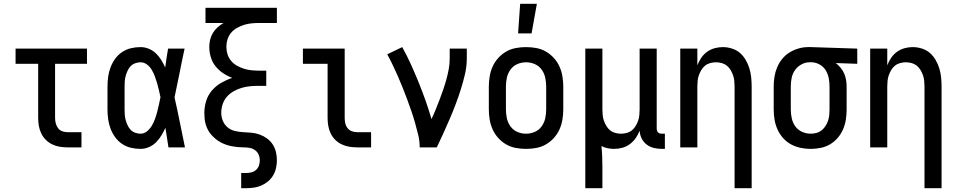

<svg xmlns="http://www.w3.org/2000/svg" viewBox="-20 -776 5040 1011"><path d="M335 0Q314 0 293.5 -3.5Q273 -7 254.5 -16Q236 -25 221 -40Q206 -55 197 -74Q188 -93 184.5 -113.5Q181 -134 181 -155V-440H62V-520H438V-440H270V-155Q270 -141 273.5 -127Q277 -113 285.5 -101.5Q294 -90 307.5 -85Q321 -80 335 -80H409V0Z M720 8Q694 8 669 2Q644 -4 622.5 -18.5Q601 -33 586 -54Q571 -75 562 -99Q553 -123 549.5 -148.5Q546 -174 546 -200V-320Q546 -346 549.5 -371.5Q553 -397 562 -421Q571 -445 586 -466Q601 -487 622.5 -501.5Q644 -516 669 -522Q694 -528 720 -528Q742 -528 763 -519.5Q784 -511 800.5 -495.5Q817 -480 828.5 -461Q840 -442 850 -421Q853 -446 857 -470.5Q861 -495 865 -520H952Q938 -456 925.5 -391.5Q913 -327 899 -263Q914 -198 927 -132Q940 -66 954 0H867Q863 -26 859 -52Q855 -78 851 -103Q842 -83 830 -63Q818 -43 802 -27Q786 -11 764.5 -1.5Q743 8 720 8ZM720 -72Q739 -72 754.5 -85Q770 -98 780 -115Q790 -132 796.5 -150.5Q803 -169 808 -188Q813 -207 817 -226Q821 -245 825 -264Q821 -282 817 -300.5Q813 -319 807.5 -337.5Q802 -356 795.5 -373.5Q789 -391 779.5 -407.5Q770 -424 754.5 -436Q739 -448 720 -448Q706 -448 692 -443Q678 -438 668 -427.5Q658 -417 652 -404Q646 -391 642 -377Q638 -363 637 -348.5Q636 -334 636 -320V-200Q636 -186 637 -171.5Q638 -157 642 -143Q646 -129 652 -116Q658 -103 668 -92.5Q678 -82 692 -77Q706 -72 720 -72Z M1250 215V135H1276Q1290 135 1304 131.5Q1318 128 1328.5 118.5Q1339 109 1343.5 95.5Q1348 82 1348 68Q1348 52 1341.5 37.5Q1335 23 1322 14Q1309 5 1293.5 2.5Q1278 0 1262.5 0Q1247 0 1231.5 -1.5Q1216 -3 1200.5 -6Q1185 -9 1170.5 -14Q1156 -19 1142 -26.5Q1128 -34 1116 -44Q1104 -54 1093.5 -65.5Q1083 -77 1075.5 -91Q1068 -105 1063.5 -120Q1059 -135 1057.5 -150.5Q1056 -166 1056 -181Q1056 -213 1065.5 -244Q1075 -275 1096 -299.5Q1117 -324 1145 -340Q1173 -356 1203 -366Q1178 -375 1155 -390.5Q1132 -406 1115 -427Q1098 -448 1090 -475Q1082 -502 1082 -529Q1082 -548 1086.5 -567Q1091 -586 1101 -602.5Q1111 -619 1125.5 -632Q1140 -645 1157 -655H1062V-735H1438V-655H1344Q1324 -655 1304 -653Q1284 -651 1265 -645Q1246 -639 1228 -629Q1210 -619 1197 -603.5Q1184 -588 1178 -569Q1172 -550 1172 -530Q1172 -509 1178 -490Q1184 -471 1197 -455.5Q1210 -440 1228 -430Q1246 -420 1265 -414Q1284 -408 1304 -406Q1324 -404 1344 -404H1382V-324H1344Q1321 -324 1298 -322Q1275 -320 1253 -313.5Q1231 -307 1210.5 -295.5Q1190 -284 1175 -267Q1160 -250 1152.5 -227.5Q1145 -205 1145 -182Q1145 -160 1153.5 -139.5Q1162 -119 1179 -105Q1196 -91 1218 -86Q1240 -81 1261.5 -80Q1283 -79 1305 -77Q1327 -75 1347.5 -67.5Q1368 -60 1386 -47Q1404 -34 1416 -15.5Q1428 3 1433 24.5Q1438 46 1438 68Q1438 88 1433.5 108.5Q1429 129 1418.5 147Q1408 165 1392 178.5Q1376 192 1357 200.5Q1338 209 1317 212Q1296 215 1276 215Z M1860 0Q1839 0 1818.5 -3.5Q1798 -7 1779 -16Q1760 -25 1745 -40Q1730 -55 1721 -74Q1712 -93 1708.5 -113.5Q1705 -134 1705 -155V-440H1575V-520H1795V-155Q1795 -141 1798 -127Q1801 -113 1810 -101.5Q1819 -90 1832.5 -85Q1846 -80 1860 -80H1934V0Z M2190 0Q2190 -33 2182.5 -64.5Q2175 -96 2166 -127.5Q2157 -159 2146.5 -190Q2136 -221 2124.5 -251.5Q2113 -282 2101 -312.5Q2089 -343 2076 -372.5Q2063 -402 2049 -431.5Q2035 -461 2019 -490L2098 -528Q2123 -483 2144 -436.5Q2165 -390 2184.5 -342Q2204 -294 2221 -246Q2238 -198 2252 -149Q2264 -174 2274.5 -200Q2285 -226 2295 -252Q2305 -278 2314 -304.5Q2323 -331 2330.5 -358Q2338 -385 2343 -412.5Q2348 -440 2348 -468V-520H2438V-468Q2438 -427 2428.5 -386Q2419 -345 2406.5 -305.5Q2394 -266 2379.5 -227.5Q2365 -189 2348.5 -151Q2332 -113 2315 -75Q2298 -37 2280 0Z M2750 8Q2723 8 2696 3Q2669 -2 2645.5 -15.5Q2622 -29 2603.5 -49.5Q2585 -70 2574 -94.5Q2563 -119 2558.5 -146Q2554 -173 2554 -200V-320Q2554 -347 2558.5 -374Q2563 -401 2574 -425.5Q2585 -450 2603.5 -470.5Q2622 -491 2645.5 -504.5Q2669 -518 2696 -523Q2723 -528 2750 -528Q2777 -528 2804 -523Q2831 -518 2854.5 -504.5Q2878 -491 2896.5 -470.5Q2915 -450 2926 -425.5Q2937 -401 2941.5 -374Q2946 -347 2946 -320V-200Q2946 -173 2941.5 -146Q2937 -119 2926 -94.5Q2915 -70 2896.5 -49.5Q2878 -29 2854.5 -15.5Q2831 -2 2804 3Q2777 8 2750 8ZM2750 -72Q2774 -72 2796 -81.5Q2818 -91 2832 -110.5Q2846 -130 2851 -153Q2856 -176 2856 -200V-320Q2856 -344 2851 -367Q2846 -390 2832 -409.5Q2818 -429 2796 -438.5Q2774 -448 2750 -448Q2726 -448 2704 -438.5Q2682 -429 2668 -409.5Q2654 -390 2649 -367Q2644 -344 2644 -320V-200Q2644 -176 2649 -153Q2654 -130 2668 -110.5Q2682 -91 2704 -81.5Q2726 -72 2750 -72ZM2708 -600 2719 -756H2807L2779 -600Z M3062 215V-520H3152V-200Q3152 -185 3153.5 -169.5Q3155 -154 3160 -140Q3165 -126 3173 -112.5Q3181 -99 3193 -89.5Q3205 -80 3220 -76Q3235 -72 3250 -72Q3265 -72 3280 -76Q3295 -80 3307 -89.5Q3319 -99 3327 -112.5Q3335 -126 3340 -140Q3345 -154 3346.5 -169.5Q3348 -185 3348 -200V-520H3438V-99Q3438 -93 3439.5 -88Q3441 -83 3445 -79Q3449 -75 3454 -73.5Q3459 -72 3465 -72H3481V8H3465Q3444 8 3423 3Q3402 -2 3385 -15Q3368 -28 3358.5 -47.5Q3349 -67 3348 -88Q3340 -67 3327.5 -49Q3315 -31 3297 -17.5Q3279 -4 3257.5 2Q3236 8 3214 8Q3197 8 3179.5 4.5Q3162 1 3147 -7Q3150 22 3151 50.5Q3152 79 3152 107V215Z M3848 215V-320Q3848 -335 3846.5 -350.5Q3845 -366 3840 -380Q3835 -394 3827 -407.5Q3819 -421 3807 -430.5Q3795 -440 3780 -444Q3765 -448 3750 -448Q3735 -448 3720 -444Q3705 -440 3693 -430.5Q3681 -421 3673 -407.5Q3665 -394 3660 -380Q3655 -366 3653.5 -350.5Q3652 -335 3652 -320V0H3562V-520H3652V-432Q3660 -453 3672.5 -471.5Q3685 -490 3703 -503Q3721 -516 3742.5 -522Q3764 -528 3786 -528Q3810 -528 3834 -520.5Q3858 -513 3876 -497.5Q3894 -482 3906.5 -460.5Q3919 -439 3926 -416Q3933 -393 3935.5 -368.5Q3938 -344 3938 -320V215Z M4249 8Q4222 8 4195.5 2.5Q4169 -3 4145 -16Q4121 -29 4103 -49.5Q4085 -70 4074 -94.5Q4063 -119 4058.5 -146Q4054 -173 4054 -200V-320Q4054 -346 4058 -371.5Q4062 -397 4072 -421Q4082 -445 4098.5 -465.5Q4115 -486 4137 -499.5Q4159 -513 4184 -520.5Q4209 -528 4235 -528H4250L4494 -520V-440L4381 -444Q4395 -433 4406.5 -419Q4418 -405 4425 -389Q4432 -373 4435 -355.5Q4438 -338 4438 -320V-200Q4438 -173 4434 -146.5Q4430 -120 4419.5 -95.5Q4409 -71 4391.5 -50.5Q4374 -30 4351.5 -16.5Q4329 -3 4302.5 2.5Q4276 8 4249 8ZM4249 -72Q4264 -72 4279 -76Q4294 -80 4306 -89.5Q4318 -99 4326.5 -112Q4335 -125 4340 -139.5Q4345 -154 4346.5 -169.5Q4348 -185 4348 -200V-320Q4348 -342 4344 -363.5Q4340 -385 4329 -404Q4318 -423 4299 -434.5Q4280 -446 4258 -448H4242Q4220 -448 4199.5 -436.5Q4179 -425 4166 -406.5Q4153 -388 4148.5 -365.5Q4144 -343 4144 -320V-200Q4144 -177 4149 -153.5Q4154 -130 4167.5 -111Q4181 -92 4203 -82Q4225 -72 4249 -72Z M4848 215V-320Q4848 -335 4846.5 -350.5Q4845 -366 4840 -380Q4835 -394 4827 -407.5Q4819 -421 4807 -430.5Q4795 -440 4780 -444Q4765 -448 4750 -448Q4735 -448 4720 -444Q4705 -440 4693 -430.5Q4681 -421 4673 -407.5Q4665 -394 4660 -380Q4655 -366 4653.5 -350.5Q4652 -335 4652 -320V0H4562V-520H4652V-432Q4660 -453 4672.5 -471.5Q4685 -490 4703 -503Q4721 -516 4742.5 -522Q4764 -528 4786 -528Q4810 -528 4834 -520.5Q4858 -513 4876 -497.5Q4894 -482 4906.5 -460.5Q4919 -439 4926 -416Q4933 -393 4935.5 -368.5Q4938 -344 4938 -320V215Z"/></svg>

Font: Iosevka SS10 Medium
Style: Regular
Weight: 500
Monospace: yes
Designer: Belleve Invis
Foundry: Belleve Invis
Version: Version 28.0.6; ttfautohint (v1.8.4)